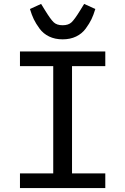

<svg xmlns="http://www.w3.org/2000/svg" viewBox="-20 -961 640 981"><path d="M133 -915 190 -941 211 -907Q238 -863 254 -847.5Q270 -832 300 -832Q330 -832 346 -847.5Q362 -863 389 -907L410 -941L467 -915Q458 -885 447.5 -863Q437 -841 418 -815Q399 -789 369 -774.5Q339 -760 300 -760Q261 -760 231 -774.5Q201 -789 182 -815Q163 -841 152.5 -863Q142 -885 133 -915ZM518 0H82V-75H252V-623H82V-698H518V-623H348V-75H518Z"/></svg>

Font: IBM Plex Mono Text
Style: Regular
Weight: 450
Designer: Mike Abbink, Paul van der Laan, Pieter van Rosmalen
Foundry: Bold Monday
Version: Version 2.000